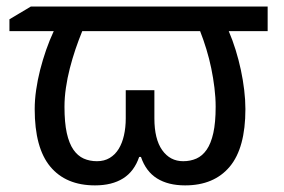

<svg xmlns="http://www.w3.org/2000/svg" viewBox="-20 -556 868 586"><path d="M270 9.8Q181.2 9.8 133.5 -47.4Q85.9 -104.5 85.9 -223.1Q85.9 -251 90.3 -281.5Q94.7 -312 102.5 -342.8Q110.4 -373.5 120.8 -403.6Q131.3 -433.6 144 -460.9H8.8V-497.1L74.2 -536.1H796.9V-460.9H678.2Q689.9 -433.6 699.2 -403.6Q708.5 -373.5 715.1 -342.8Q721.7 -312 725.3 -281.5Q729 -251 729 -223.1Q729 -104.5 681.2 -47.4Q633.3 9.8 544.9 9.8Q493.2 9.8 459.2 -11.5Q425.3 -32.7 410.2 -77.1H404.8Q389.6 -32.7 355.7 -11.5Q321.8 9.8 270 9.8ZM231 -460.9Q220.2 -434.6 210.4 -405.8Q200.7 -377 193.1 -347.4Q185.5 -317.9 181.2 -288.1Q176.8 -258.3 176.8 -230Q176.8 -182.1 183.8 -150.1Q190.9 -118.2 204.1 -99.1Q217.3 -80.1 235.6 -72Q253.9 -64 275.9 -64Q298.3 -64 314.9 -74Q331.5 -84 342.3 -101.6Q353 -119.1 358.4 -143.1Q363.8 -167 363.8 -194.8V-280.8H451.2V-194.8Q451.2 -131.3 475.1 -97.7Q499 -64 539.1 -64Q561 -64 579.3 -72Q597.7 -80.1 610.8 -99.1Q624 -118.2 631.1 -150.1Q638.2 -182.1 638.2 -230Q638.2 -258.3 634.5 -288.1Q630.9 -317.9 624.8 -347.4Q618.7 -377 609.9 -405.8Q601.1 -434.6 590.8 -460.9Z"/></svg>

Font: Genotype
Style: Regular
Weight: 400
Foundry: Ascender Corporation
Version: Version 1.00